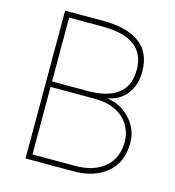

<svg xmlns="http://www.w3.org/2000/svg" viewBox="-106 -801 815 892"><g transform="rotate(15 301.5 -355.5)"><path d="M329.6 0H97.7V-710.9H284.7Q392.6 -710.9 454.8 -667Q517.1 -623 517.1 -528.8Q517.1 -466.8 484.9 -423.1Q452.6 -379.4 392.1 -368.2Q436.5 -362.3 472.2 -337.6Q507.8 -313 528.6 -276.1Q549.3 -239.3 549.3 -195.8Q549.3 -101.1 488 -50.5Q426.8 0 329.6 0ZM284.7 -684.6H124V-377.4H294.4Q490.2 -377.4 490.2 -530.8Q490.2 -684.6 284.7 -684.6ZM522.9 -194.8Q522.9 -235.8 502.2 -271.5Q481.4 -307.1 439.5 -329.1Q397.5 -351.1 334.5 -351.1H124V-26.4H329.6Q419.4 -26.4 471.2 -70.8Q522.9 -115.2 522.9 -194.8Z"/></g></svg>

Font: Vazirmatn RD UI Thin
Style: Regular
Weight: 100
Designer: Saber Rastikerdar
Foundry: Saber Rastikerdar
Version: Version 33.003